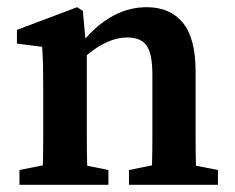

<svg xmlns="http://www.w3.org/2000/svg" viewBox="-20 -513 651 533"><path d="M34 0V-41L99 -54Q100 -91 100 -134.5Q100 -178 100 -210V-263Q100 -304 99.5 -328.5Q99 -353 97 -383L27 -392V-430L194 -493L210 -483L217 -406Q294 -493 387 -493Q452 -493 487.5 -450Q523 -407 523 -314V-210Q523 -176 523 -133Q523 -90 524 -53L585 -41V0H338V-41L402 -54Q403 -91 403 -133.5Q403 -176 403 -210V-305Q403 -364 387 -386.5Q371 -409 333 -409Q280 -409 221 -360V-210Q221 -177 221 -134Q221 -91 222 -53L281 -41V0Z"/></svg>

Font: Source Serif Pro SemiBold
Style: Regular
Weight: 600
Designer: Frank Grießhammer
Foundry: Adobe Systems Incorporated
Version: Version 3.001;hotconv 1.0.111;makeotfexe 2.5.65597